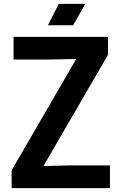

<svg xmlns="http://www.w3.org/2000/svg" viewBox="-20 -970 627 990"><path d="M283.2 -950.2H419.9L356.9 -839.8H227.1ZM40 -91.8 373 -666 235.8 -663.1H49.8V-779.8H537.1V-688L204.1 -113.8L340.8 -117.2H546.9V0H40Z"/></svg>

Font: Cooper Hewitt
Style: Semibold
Weight: 709
Designer: Village Type and Design LLC
Foundry: Cooper Hewitt Smithsonian Design Museum
Version: 1.000